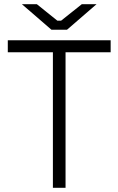

<svg xmlns="http://www.w3.org/2000/svg" viewBox="-20 -891 562 911"><path d="M224 -750H298L438 -871H368L270 -793H252L155 -871H84ZM231 0H291V-643H505V-700H17V-643H231Z"/></svg>

Font: Fixel Display Light
Style: Regular
Weight: 300
Designer: AlfaBravo + MacPaw
Foundry: Kyrylo Tkachov, Marchela Mozhyna, Serhii Makarenko, Maria Weinstein, Zakhar Kryvoshyya
Version: Version 1.211